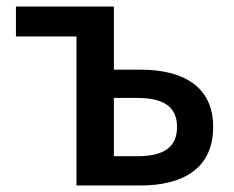

<svg xmlns="http://www.w3.org/2000/svg" viewBox="-20 -570 720 590"><path d="M215 0H411C542 0 635 -52 635 -180C635 -305 542 -356 411 -356H330V-550H29V-458H215ZM330 -90V-269H402C484 -269 524 -241 524 -180C524 -118 484 -90 402 -90Z"/></svg>

Font: Noto Sans Japanese Medium
Style: Regular
Weight: 500
Designer: Ryoko NISHIZUKA (kana & ideographs); Paul D. Hunt (Latin, Greek & Cyrillic); Wenlong ZHANG (bopomofo); Sandoll Communica
Foundry: Adobe Systems Incorporated
Version: Version 1.000;PS 1;hotconv 1.0.78;makeotf.lib2.5.61930